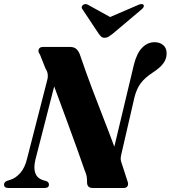

<svg xmlns="http://www.w3.org/2000/svg" viewBox="-42 -933 847 953"><path d="M134 -141.5Q113.5 -57.5 172 -38.5L187 -34.5Q201 -29 201 -17Q201 0 180 0H-0.5Q-22 0 -22 -16.5Q-22 -30 -5.5 -36L10.5 -41Q35.5 -48.5 58.5 -74.2Q81.5 -100 92.5 -146L192 -534Q201.5 -567 184 -592.5L156 -663Q146 -675 150 -687.5Q154 -700 172 -700H304.5Q323.5 -700 334.2 -692Q345 -684 353.5 -665Q385.5 -571.5 414.8 -494Q444 -416.5 471.5 -346.5Q499 -276.5 525.5 -205L622.5 -611.5Q636.5 -668 663.2 -695.8Q690 -723.5 725 -723.5Q752 -723.5 768.8 -708.5Q785.5 -693.5 785 -667.5Q785 -640.5 768.5 -618.2Q752 -596 715 -572Q677 -547 656.8 -520.2Q636.5 -493.5 625.5 -450.5L560.5 -168.5Q557 -154 557 -144.2Q557 -134.5 562.5 -121L590.5 -34.5Q596.5 -20.5 591.5 -10.2Q586.5 0 572 0H417.5Q389 0 390 -31Q391 -60.5 379 -85.5Q364 -130 339.5 -197.5Q315 -265 286 -344.2Q257 -423.5 227 -504ZM517.5 -765.5Q506 -756.5 497.2 -751Q488.5 -745.5 477.5 -745.5Q466.5 -745.5 460.5 -751Q454.5 -756.5 448 -765.5L367 -887.5Q362 -894 364.2 -900.2Q366.5 -906.5 371.5 -909.5Q382.5 -917 397 -908L504.5 -848.5L643 -908Q662.5 -917 670 -909.5Q673 -906.5 671.5 -900.2Q670 -894 662 -887.5Z"/></svg>

Font: Fraunces 72pt S000
Style: Bold Italic
Weight: 700
Italic angle: -16°
Version: Version 1.000; ttfautohint (v1.8.3)